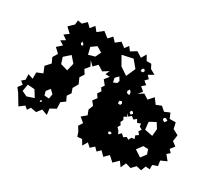

<svg xmlns="http://www.w3.org/2000/svg" viewBox="-133 -986 1425 1270"><g transform="rotate(30 579.0 -350.5)"><path d="M55 -74 32 -104 55 -134 32 -153 55 -173 53 -214 92 -202V-250L136 -268L117 -315L151 -352L133 -391L155 -428L120 -461L156 -493L123 -513L156 -533L122 -557L156 -581L118 -617L156 -653L159 -686L191 -680L221 -709L251 -680L277 -712L303 -680L345 -713L387 -680L415 -710L443 -680L479 -708L515 -680L537 -709L559 -680L601 -706L643 -680L665 -718L687 -680H722L738 -649L777 -627L738 -605L759 -583L738 -562L764 -540L738 -518L768 -492L742 -462L781 -486L819 -462L853 -500L883 -459L922 -475L954 -447L993 -464L1010 -425H1056L1066 -380L1109 -357L1102 -309L1134 -285L1109 -253L1129 -232L1107 -213L1138 -175L1093 -155L1099 -116L1062 -103V-70L1030 -73L1016 -36L977 -45L948 -14L907 -26L889 15L863 -21L826 15L787 -20L755 12L723 -20L699 4L675 -20L647 5L619 -20L597 17L575 -20L540 -17L528 -51L508 -83L528 -114L492 -144L528 -174L514 -210L528 -246L505 -275L528 -305L510 -331L528 -357L513 -379L528 -401L501 -434L528 -468L494 -469L508 -500L466 -474L424 -500L394 -470L364 -500L383 -462L356 -429L376 -397L355 -365L374 -322L351 -281L363 -247L343 -217L360 -182L328 -159L330 -110L287 -87L293 -41L249 -57L222 -22L178 -30L162 -5L139 -24L102 4ZM604 -651 522 -633 560 -566 618 -527 649 -597ZM709 -617 698 -628 686 -620 685 -603H703ZM398 -578 356 -603 317 -575 330 -522 378 -536ZM266 -571 254 -579 251 -565 258 -554 272 -559ZM597 -476 581 -502 558 -478 565 -446 592 -458ZM237 -467 192 -427 207 -380 262 -364 276 -422ZM698 -448 686 -462 675 -447 679 -432 700 -427ZM1003 -406 987 -417 973 -412 974 -397 990 -388ZM686 -356 677 -369 661 -361 662 -343 680 -341ZM971 -324 946 -364 899 -339 905 -282 966 -270ZM775 -345H762L759 -331L772 -320L783 -333ZM765 -166 784 -185 804 -166 823 -179 843 -169 852 -190 875 -193 867 -217 888 -231 872 -250 885 -271 864 -282 861 -304 837 -294 823 -317 804 -301 784 -317 765 -301 746 -317 760 -297 738 -285 748 -265 738 -245 750 -226 738 -206 756 -186ZM257 -178 230 -204 207 -175 215 -145 251 -142ZM986 -181 949 -182 917 -139 968 -106 998 -146ZM725 -151 713 -156 700 -150 707 -136 720 -139ZM137 -148 84 -152 75 -99 115 -80 168 -98ZM222 -103 215 -108 207 -104 208 -94 216 -97Z"/></g></svg>

Font: Rubik Gemstones
Style: Regular
Weight: 400
Designer: Hubert and Fischer, NaN
Foundry: Hubert and Fischer, NaN
Version: Version 2.200